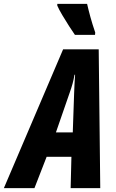

<svg xmlns="http://www.w3.org/2000/svg" viewBox="-80 -972 599 992"><path d="M-60 0 246 -717H430L438 0H285L289 -162H161L98 0ZM209 -288H296L303 -491Q304 -515 305 -537.5Q306 -560 308 -586H305Q301 -562 295 -540Q289 -518 280 -493ZM307 -792Q295 -809 277 -837Q259 -865 241.5 -894.5Q224 -924 216 -943V-952H370Q377 -921 387 -884.5Q397 -848 412 -804L411 -792Z"/></svg>

Font: Noto Sans ExtraCondensed ExtraBold
Style: Italic
Weight: 800
Width: 2
Italic angle: -12°
Designer: Monotype Design Team
Foundry: Monotype Imaging Inc.
Version: Version 2.013; ttfautohint (v1.8.4.7-5d5b)